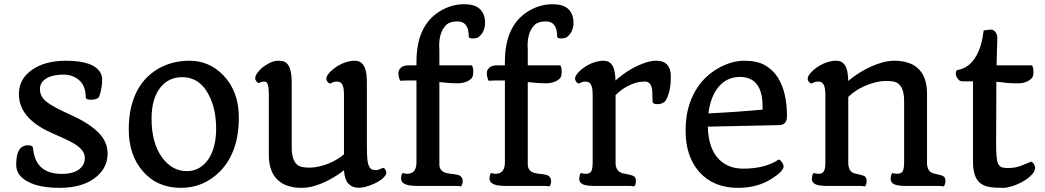

<svg xmlns="http://www.w3.org/2000/svg" viewBox="-20 -884 4970 913"><path d="M387.7 -421.9Q387.7 -497.1 325.2 -521.5Q305.2 -529.3 282 -529.3Q258.8 -529.3 239 -525.4Q219.2 -521.5 204.1 -513.2Q169.9 -494.6 169.9 -460Q169.9 -426.8 198.2 -402.3Q229.5 -376.5 314.5 -338.6Q399.4 -300.8 445.6 -256.1Q491.7 -211.4 491.7 -153.3Q491.7 -87.9 438 -43Q375 9.3 263.7 9.3Q127.4 9.3 75.2 -48.8Q57.1 -69.3 57.1 -101.1Q57.1 -177.7 94.7 -190.4Q104 -193.4 112.3 -193.4Q135.3 -193.4 137.2 -179.2Q147.9 -57.1 273.9 -57.1Q349.6 -57.1 375 -99.6Q383.3 -113.3 383.3 -132.8Q383.3 -152.3 370.8 -168.5Q358.4 -184.6 336.4 -198.5Q314.5 -212.4 284.2 -225.6L219.2 -254.9Q69.8 -323.2 69.8 -436.5Q69.8 -509.8 134.8 -553.7Q196.3 -595.2 293.5 -595.2Q425.3 -595.2 457.5 -538.1Q465.8 -523.4 465.8 -505.9Q465.8 -488.3 463.9 -474.4Q461.9 -460.4 459 -449.2Q454.1 -427.7 447.8 -418.9Q435.1 -409.7 411.4 -409.7Q387.7 -409.7 387.7 -421.9Z M592.3 -269.5Q592.3 -329.1 604 -376.5Q615.7 -423.8 636.2 -460Q656.7 -496.1 684.6 -521.7Q712.4 -547.4 744.1 -563.5Q806.2 -595.2 880.4 -595.2Q975.6 -595.2 1042 -525.9Q1115.7 -449.7 1115.7 -324.7Q1115.7 -160.6 1026.4 -69.3Q948.7 9.3 840.3 9.3Q727.1 9.3 658.7 -70.3Q592.3 -147 592.3 -269.5ZM869.1 -70.3Q901.9 -70.3 927.7 -85.7Q953.6 -101.1 971.7 -127.9Q1007.8 -183.6 1007.8 -272.5Q1007.8 -370.1 969.7 -438.5Q926.8 -517.1 846.2 -517.1Q781.2 -517.1 742.2 -467.3Q700.7 -414.6 700.7 -319.8Q700.7 -201.2 752.9 -132.3Q799.8 -70.3 869.1 -70.3Z M1258.3 -434.6Q1258.3 -462.4 1254.2 -479.2Q1250 -496.1 1237.3 -496.1Q1228 -496.1 1222.7 -494.1L1210.9 -489.3Q1207.5 -488.3 1202.6 -493.2Q1193.4 -503.4 1193.4 -512Q1193.4 -520.5 1199 -530Q1204.6 -539.6 1216.1 -551.8Q1227.5 -564 1242.2 -573.2Q1275.4 -595.2 1302.2 -595.2Q1329.1 -595.2 1340.3 -585.9Q1351.6 -576.7 1357.4 -561.5Q1367.2 -537.1 1367.2 -487.8V-182.1Q1367.2 -99.6 1417 -89.8Q1432.1 -86.9 1452.9 -86.9Q1473.6 -86.9 1497.3 -92.3Q1521 -97.7 1542.5 -106.4Q1584 -123.5 1615.7 -149.9V-434.6Q1615.7 -481 1599.1 -491.7Q1592.3 -496.1 1581.1 -496.1Q1569.8 -496.1 1563.2 -492.7Q1556.6 -489.3 1552.5 -487.8Q1548.3 -486.3 1545.4 -488Q1542.5 -489.7 1539.1 -493.2Q1531.7 -501.5 1531.7 -509.8Q1531.7 -518.1 1537.8 -527.6Q1543.9 -537.1 1557.6 -549.6Q1571.3 -562 1588.9 -572.3Q1628.4 -595.2 1668 -595.2Q1715.8 -595.2 1722.7 -527.3Q1724.6 -508.3 1724.6 -487.8V-198.7Q1724.6 -123.5 1730.5 -105Q1736.3 -86.4 1744.6 -80.8Q1752.9 -75.2 1765.1 -75.2Q1777.3 -75.2 1785.2 -79.1L1799.8 -85.4Q1806.2 -86.9 1811 -79.6Q1821.3 -64.5 1814 -52.2Q1806.6 -40 1791.3 -28.8Q1775.9 -17.6 1756.8 -9.3Q1672.4 27.8 1636.7 -10.7Q1618.2 -30.8 1615.7 -74.2Q1543.9 -19 1468.8 2Q1441.4 9.3 1411.4 9.3Q1381.3 9.3 1352.8 1Q1324.2 -7.3 1303.2 -25.9Q1258.3 -65.4 1258.3 -147.9Z M1961.9 0Q1887.2 0 1887.2 -34.2Q1887.2 -52.2 1894.5 -61.5Q1906.2 -57.6 1916.5 -57.6Q1961.4 -57.6 1960.4 -115.2V-501.5H1951.2Q1898.4 -501.5 1882.8 -500Q1874.5 -519 1874.5 -535.6Q1874.5 -552.2 1887.2 -562.7Q1899.9 -573.2 1919.9 -573.2H1960.4V-590.8Q1960.4 -773.4 2086.4 -838.9Q2134.3 -863.8 2187 -863.8Q2239.7 -863.8 2263.2 -839.8Q2286.6 -815.9 2286.6 -776.4Q2286.6 -731.9 2255.4 -707.5Q2246.1 -701.2 2227.5 -701.2Q2209 -701.2 2209 -710.4Q2209 -782.2 2155.3 -782.2Q2119.6 -782.2 2102.1 -765.6Q2068.4 -732.9 2068.4 -666.5Q2068.4 -656.2 2069.3 -644.5V-573.2H2224.1Q2230.5 -562 2230.5 -544.4Q2230.5 -526.9 2226.8 -518.6Q2223.1 -510.3 2212.9 -503.4Q2190.4 -487.8 2154.5 -487.8Q2118.7 -487.8 2069.3 -493.7V-101.6Q2069.3 -64 2117.2 -58.6Q2159.2 -54.2 2168 -47.9Q2180.2 -38.6 2180.2 -24.4Q2180.2 -7.3 2172.4 2.4Q2162.6 0 2141.1 0Z M2382.3 0Q2307.6 0 2307.6 -34.2Q2307.6 -52.2 2314.9 -61.5Q2326.7 -57.6 2336.9 -57.6Q2381.8 -57.6 2380.9 -115.2V-501.5H2371.6Q2318.8 -501.5 2303.2 -500Q2294.9 -519 2294.9 -535.6Q2294.9 -552.2 2307.6 -562.7Q2320.3 -573.2 2340.3 -573.2H2380.9V-590.8Q2380.9 -773.4 2506.8 -838.9Q2554.7 -863.8 2607.4 -863.8Q2660.2 -863.8 2683.6 -839.8Q2707 -815.9 2707 -776.4Q2707 -731.9 2675.8 -707.5Q2666.5 -701.2 2647.9 -701.2Q2629.4 -701.2 2629.4 -710.4Q2629.4 -782.2 2575.7 -782.2Q2540 -782.2 2522.5 -765.6Q2488.8 -732.9 2488.8 -666.5Q2488.8 -656.2 2489.7 -644.5V-573.2H2644.5Q2650.9 -562 2650.9 -544.4Q2650.9 -526.9 2647.2 -518.6Q2643.6 -510.3 2633.3 -503.4Q2610.8 -487.8 2575 -487.8Q2539.1 -487.8 2489.7 -493.7V-101.6Q2489.7 -64 2537.6 -58.6Q2579.6 -54.2 2588.4 -47.9Q2600.6 -38.6 2600.6 -24.4Q2600.6 -7.3 2592.8 2.4Q2583 0 2561.5 0Z M2996.6 2.4Q2986.3 0 2965.3 0H2799.8Q2752.9 0 2739.7 -16.6Q2734.4 -22.9 2734.4 -31.2Q2734.4 -51.8 2742.2 -61.5Q2753.9 -57.6 2763.9 -57.6Q2773.9 -57.6 2780.8 -60.3Q2787.6 -63 2791.5 -69.3Q2798.3 -81.1 2798.3 -115.2V-434.6Q2798.3 -480.5 2781.2 -491.7Q2774.4 -496.1 2763.2 -496.1Q2752 -496.1 2745.4 -492.7Q2738.8 -489.3 2734.6 -487.8Q2730.5 -486.3 2727.5 -488Q2724.6 -489.7 2721.7 -493.2Q2714.4 -502 2714.4 -510Q2714.4 -518.1 2720.5 -527.6Q2726.6 -537.1 2740.2 -549.6Q2753.9 -562 2771.5 -572.3Q2811 -595.2 2850.6 -595.2Q2895.5 -595.2 2903.8 -536.6Q2906.2 -519.5 2906.7 -501Q2978 -564 3053.7 -587.4Q3079.1 -595.2 3099.9 -595.2Q3120.6 -595.2 3134 -589.4Q3147.5 -583.5 3155.3 -573.2Q3169.9 -553.2 3169.9 -522Q3169.9 -490.7 3167 -472.2Q3164.1 -453.6 3159.7 -439.5Q3150.9 -410.6 3143.1 -402.8Q3129.4 -388.7 3106.4 -388.7Q3083 -388.7 3083 -402.3Q3083 -454.6 3078.6 -469.2Q3070.3 -496.1 3047.4 -496.1Q3024.4 -496.1 3005.9 -491Q2987.3 -485.8 2969.7 -477.1Q2934.1 -459.5 2907.2 -431.6V-106.9Q2908.7 -68.4 2940.9 -60.1Q2950.2 -57.6 2961.9 -55.7Q2973.6 -53.7 2982.2 -51Q2990.7 -48.3 2995.6 -44.9Q3003.9 -38.6 3003.9 -24.4Q3003.9 -6.8 2996.6 2.4Z M3240.2 -262.7Q3240.2 -321.8 3252.4 -367.7Q3264.6 -413.6 3285.4 -450Q3306.2 -486.3 3334.2 -513.7Q3362.3 -541 3394.5 -559.1Q3458 -595.2 3519.5 -595.2Q3581.1 -595.2 3618.2 -573.5Q3655.3 -551.8 3678.7 -515.6Q3722.2 -446.8 3722.2 -332.5Q3722.2 -290 3686.5 -289.1L3345.7 -281.7Q3348.6 -175.8 3400.4 -125Q3444.3 -82 3514.2 -82Q3618.2 -82 3683.1 -125.5Q3687.5 -125.5 3693.8 -118.2Q3706.1 -103.5 3706.1 -92.8Q3706.1 -69.3 3647.5 -32.7Q3580.1 9.3 3490.2 9.3Q3373 9.3 3306.2 -65.4Q3240.2 -138.7 3240.2 -262.7ZM3348.6 -344.7Q3489.3 -351.6 3606 -362.8Q3611.3 -518.1 3498.5 -518.1Q3435.5 -518.1 3395.5 -469.2Q3358.9 -424.3 3348.6 -344.7Z M4093.3 2.4Q4083.5 0 4062 0H3906.2Q3859.4 0 3846.2 -16.6Q3840.8 -22.9 3840.8 -31.2Q3840.8 -51.8 3848.6 -61.5Q3860.4 -57.6 3875.2 -57.6Q3890.1 -57.6 3897.7 -69.8Q3905.3 -82 3904.8 -115.2V-434.6Q3904.8 -480.5 3887.7 -491.7Q3880.9 -496.1 3869.6 -496.1Q3858.4 -496.1 3851.8 -492.7Q3845.2 -489.3 3841.1 -487.8Q3836.9 -486.3 3834 -488Q3831.1 -489.7 3828.1 -493.2Q3820.8 -501 3820.8 -509.5Q3820.8 -518.1 3826.9 -527.6Q3833 -537.1 3846.7 -549.6Q3860.4 -562 3877.9 -572.3Q3917.5 -595.2 3957 -595.2Q4002.4 -595.2 4010.7 -535.2Q4013.2 -517.6 4013.7 -499Q4086.4 -560.1 4171.9 -585.9Q4202.6 -595.2 4234.1 -595.2Q4265.6 -595.2 4294.2 -586.9Q4322.8 -578.6 4343.8 -560.1Q4388.2 -521 4388.2 -438V-106.9Q4389.6 -68.8 4416.5 -60.1Q4423.8 -57.6 4434.6 -55.7Q4445.3 -53.7 4453.9 -51Q4462.4 -48.3 4467.3 -44.9Q4475.6 -38.6 4475.6 -24.4Q4475.6 -7.3 4467.8 2.4Q4458 0 4436.5 0H4280.8Q4233.9 0 4220.7 -16.6Q4215.3 -22.9 4215.3 -31.2Q4215.3 -51.8 4223.1 -61.5Q4234.9 -57.6 4244.9 -57.6Q4254.9 -57.6 4261.7 -60.3Q4268.6 -63 4272.5 -69.3Q4279.3 -81.1 4279.3 -115.2V-403.3Q4279.3 -486.3 4230 -496.1Q4214.8 -499 4192.1 -499Q4169.4 -499 4142.1 -492.2Q4114.7 -485.4 4090.8 -474.6Q4044.9 -454.1 4013.7 -422.9V-106.9Q4015.1 -68.8 4041.5 -60.1Q4049.3 -57.6 4059.8 -55.7Q4070.3 -53.7 4079.1 -51Q4087.9 -48.3 4092.8 -44.9Q4101.1 -38.6 4101.1 -24.4Q4101.1 -7.3 4093.3 2.4Z M4717.3 -333 4716.8 -204.6Q4716.8 -124 4725.1 -107.7Q4733.4 -91.3 4744.6 -88.1Q4755.9 -85 4773.4 -85Q4791 -85 4805.4 -87.6Q4819.8 -90.3 4832.5 -94.7Q4845.2 -99.1 4856.9 -104.5L4880.9 -114.7Q4889.2 -117.7 4899.4 -97.7Q4902.3 -92.3 4902.3 -85.2Q4902.3 -78.1 4896.5 -66.9Q4890.6 -55.7 4873.8 -41.3Q4856.9 -26.9 4834.5 -15.6Q4785.6 9.3 4746.8 9.3Q4708 9.3 4683.6 4.9Q4659.2 0.5 4642.1 -12.7Q4606.9 -40 4606.9 -112.8V-497.1H4558.6Q4543.5 -497.1 4536.6 -506.8Q4524.9 -522 4524.9 -532.2Q4524.9 -549.3 4533.2 -551.3Q4610.8 -564.5 4643.1 -666.5Q4652.3 -697.3 4657.7 -739.3Q4681.2 -743.2 4693.1 -743.2Q4705.1 -743.2 4713.9 -731Q4722.7 -718.8 4722.4 -702.6Q4722.2 -686.5 4721.7 -672.4Q4721.2 -658.2 4720.7 -641.6L4718.8 -573.2H4887.7Q4894 -562 4894 -549.3V-534.2Q4894 -513.7 4872.1 -500.7Q4850.1 -487.8 4823.5 -487.8Q4796.9 -487.8 4785.4 -488.5Q4773.9 -489.3 4763.2 -490.2L4741.7 -493.2Q4730.5 -494.1 4717.8 -495.1V-489.7Z"/></svg>

Font: Quando
Style: Regular
Weight: 400
Version: Version 1.002